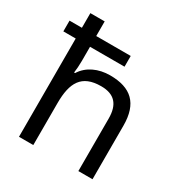

<svg xmlns="http://www.w3.org/2000/svg" viewBox="-176 -891 970 1022"><g transform="rotate(30 309.0 -380.0)"><path d="M173 -760H85V-670H9V-604H85V0H173V-258C173 -383 210 -452 330 -452C412 -452 450 -409 450 -323V0H537V-329C537 -466 471 -526 342 -526C272 -526 208 -498 174 -443H168C171 -464 173 -491 173 -517V-604H385V-670H173Z"/></g></svg>

Font: Noto Sans Psalter Pahlavi
Style: Regular
Weight: 400
Designer: Monotype Design Team
Foundry: Monotype Imaging Inc.
Version: Version 2.002